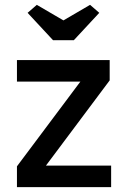

<svg xmlns="http://www.w3.org/2000/svg" viewBox="-20 -773 524 793"><path d="M50 0V-86L321 -448V-436H50V-525H433V-441L166 -84L162 -89H439V0ZM199 -607 94 -720 132 -753 257 -680H227L352 -753L390 -720L285 -607Z"/></svg>

Font: Lexend Medium
Style: Regular
Weight: 500
Designer: Bonnie Shaver-Troup, Thomas Jockin
Foundry: Lexend
Version: Version 1.005